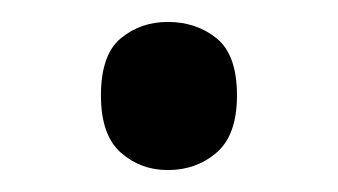

<svg xmlns="http://www.w3.org/2000/svg" viewBox="-20 -440 308 175"><path d="M72 -353Q72 -390 90 -405Q108 -420 133 -420Q159 -420 177.5 -405Q196 -390 196 -353Q196 -317 177.5 -301Q159 -285 133 -285Q108 -285 90 -301Q72 -317 72 -353Z"/></svg>

Font: Noto Sans Tai Viet
Style: Regular
Weight: 400
Designer: Monotype Design Team
Foundry: Monotype Imaging Inc.
Version: Version 2.003; ttfautohint (v1.8.4.7-5d5b)